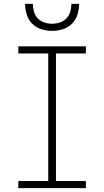

<svg xmlns="http://www.w3.org/2000/svg" viewBox="-20 -975 540 995"><path d="M75 0V-37H230V-698H75V-735H425V-698H270V-37H425V0ZM250 -815Q222 -815 194.5 -823.5Q167 -832 147 -852Q127 -872 118.5 -899.5Q110 -927 110 -955H150Q150 -935 156 -914.5Q162 -894 176 -879.5Q190 -865 210 -858.5Q230 -852 250 -852Q270 -852 290 -858.5Q310 -865 324 -879.5Q338 -894 344 -914.5Q350 -935 350 -955H390Q390 -927 381.5 -899.5Q373 -872 353 -852Q333 -832 305.5 -823.5Q278 -815 250 -815Z"/></svg>

Font: Iosevka Slab Extralight
Style: Regular
Weight: 200
Monospace: yes
Designer: Belleve Invis
Foundry: Belleve Invis
Version: Version 11.1.1; ttfautohint (v1.8.3)